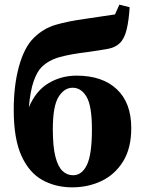

<svg xmlns="http://www.w3.org/2000/svg" viewBox="-20 -790 613 825"><path d="M290 15Q219 15 162 -16.5Q105 -48 72 -121Q39 -194 39 -318Q39 -423 61.5 -504.5Q84 -586 124 -626Q166 -668 219.5 -683.5Q273 -699 346 -709Q376 -713 410 -718.5Q444 -724 474 -728L493 -770L537 -759Q534 -705 524.5 -664.5Q515 -624 495 -605Q476 -586 443.5 -580Q411 -574 361 -567Q285 -558 237.5 -545Q190 -532 159 -502Q139 -482 124.5 -440.5Q110 -399 104 -329Q134 -400 188.5 -432.5Q243 -465 309 -465Q420 -465 482 -406.5Q544 -348 544 -240Q544 -153 509 -96.5Q474 -40 416.5 -12.5Q359 15 290 15ZM294 -37Q332 -37 353.5 -81.5Q375 -126 375 -234Q375 -335 352 -374Q329 -413 292 -413Q256 -413 231.5 -373.5Q207 -334 207 -235Q207 -160 218 -117Q229 -74 248.5 -55.5Q268 -37 294 -37Z"/></svg>

Font: Source Serif Pro
Style: Bold
Weight: 700
Designer: Frank Grießhammer
Foundry: Adobe Systems Incorporated
Version: Version 3.001;hotconv 1.0.111;makeotfexe 2.5.65597